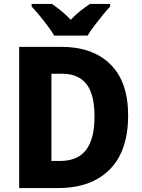

<svg xmlns="http://www.w3.org/2000/svg" viewBox="-20 -951 718 971"><path d="M628 -368Q628 -187 534.5 -93.5Q441 0 274 0H77V-714H291Q449 -714 538.5 -625.5Q628 -537 628 -368ZM458 -362Q458 -474 417 -526Q376 -578 296 -578H240V-137H283Q373 -137 415.5 -193Q458 -249 458 -362ZM254 -771Q242 -792 221.5 -819.5Q201 -847 179 -873.5Q157 -900 140 -918V-931H243Q265 -916 289.5 -896Q314 -876 338 -851Q362 -877 387 -896.5Q412 -916 435 -931H537V-918Q520 -900 498.5 -873.5Q477 -847 456.5 -820Q436 -793 423 -771Z"/></svg>

Font: Noto Sans Gurmukhi SemiCondensed ExtraBold
Style: Regular
Weight: 800
Width: 4
Designer: Jelle Bosma - Monotype Design Team
Foundry: Monotype Imaging Inc.
Version: Version 2.004; ttfautohint (v1.8.4.7-5d5b)